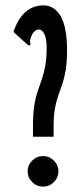

<svg xmlns="http://www.w3.org/2000/svg" viewBox="-20 -685 290 716"><path d="M103 -216Q103 -262 108 -292.5Q113 -323 121 -346Q129 -369 136.5 -391Q144 -413 149 -441Q154 -469 154 -509Q154 -539 146 -557Q138 -575 124 -575Q112 -575 101 -559Q94 -544 92.5 -536.5Q91 -529 94 -521L91 -515L82 -519L30 -566Q64 -665 142 -665Q183 -665 206.5 -624Q230 -583 230 -498Q230 -453 225 -423.5Q220 -394 212.5 -372Q205 -350 197.5 -329Q190 -308 185 -282Q180 -256 180 -216V-175H103ZM141 11Q117 11 100 -6Q83 -23 83 -46Q83 -69 100 -86Q117 -103 141 -103Q164 -103 181 -86Q198 -69 198 -46Q198 -23 181 -6Q164 11 141 11Z"/></svg>

Font: Inconsolata UltraCondensed Black
Style: Regular
Weight: 900
Width: 1
Monospace: yes
Designer: Raph Levien, Cyreal, Brenton Simpson
Foundry: Raph Levien, Cyreal, Google
Version: Version 3.001; ttfautohint (v1.8.2.53-6de2)